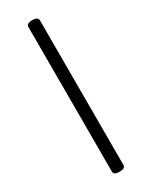

<svg xmlns="http://www.w3.org/2000/svg" viewBox="-288 -1134 1000 1267"><g transform="rotate(-30 212.5 -500.5)"><path d="M213 77Q169 77 169 50V-1050Q169 -1078 213 -1078Q257 -1078 257 -1050V50Q257 77 213 77Z"/></g></svg>

Font: Playwrite PE
Style: Regular
Weight: 400
Designer: Veronika Burian, José Scaglione
Foundry: TypeTogether
Version: Version 1.002